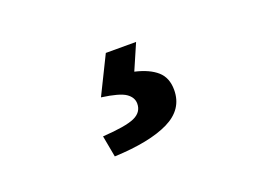

<svg xmlns="http://www.w3.org/2000/svg" viewBox="-53 -128 733 521"><g transform="rotate(-20 313.0 132.0)"><path d="M205.6 267.9 194.2 205.9Q261.3 201.7 286.6 190.3Q311.9 178.9 311.9 153.9Q311.9 135.9 294.3 123.7Q276.6 111.5 225.1 104.5L278.7 -4.3H366.1L333.9 69.9Q375.1 79.4 396.9 98.7Q418.7 117.9 418.7 153.2Q418.7 209.3 363.2 236.5Q307.7 263.6 205.6 267.9Z"/></g></svg>

Font: Noto Sans TC
Style: Regular
Weight: 100
Designer: Ryoko NISHIZUKA 西塚涼子 (kana, bopomofo & ideographs); Paul D. Hunt (Latin, Greek & Cyrillic); Sandoll Communications 산돌커뮤니
Foundry: Adobe
Version: Version 2.004;hotconv 1.0.118;makeotfexe 2.5.65603